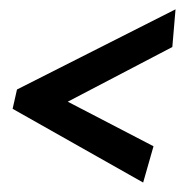

<svg xmlns="http://www.w3.org/2000/svg" viewBox="-20 -469 398 408"><path d="M6.8 -237.8 16.1 -278.8 353 -449.2 346.2 -369.1 124 -252.9 306.2 -158.2 284.2 -81.1Z"/></svg>

Font: Pattaya
Style: Regular
Weight: 400
Designer: Pablo Impallari / Thai characters Designed by Thanarat Vachiruckul and Suppakit Chalermlarp
Foundry: Pablo Impallari
Version: Version 1.007;September 16, 2023;FontCreator 15.0.0.2934 64-